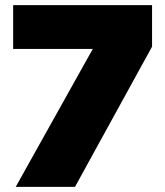

<svg xmlns="http://www.w3.org/2000/svg" viewBox="-20 -725 640 745"><path d="M570 -705V-544L271 0H41L340 -535H31V-705Z"/></svg>

Font: Nunito Sans Heavy
Style: Regular
Weight: 400
Designer: Vernon Adams
Foundry: Vernon Adams
Version: Version 2.500